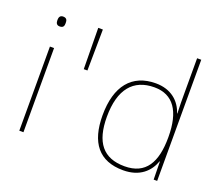

<svg xmlns="http://www.w3.org/2000/svg" viewBox="-126 -941 1296 1132"><g transform="rotate(20 522.0 -375.0)"><path d="M103 -721C83 -721 78 -706 78 -690C78 -673 83 -659 103 -659C127 -659 130 -673 130 -690C130 -706 127 -721 103 -721ZM116 -528H90V0H116Z M323 -471H346L349 -729H320Z M744 10C849 10 905 -46 929 -113H931L933 0H955V-760H929V-543C929 -501 929 -459 931 -414H929C907 -484 848 -538 752 -538C602 -538 520 -437 520 -254C520 -83 592 10 744 10ZM744 -15C610 -15 547 -94 547 -254C547 -427 620 -513 752 -513C871 -513 929 -426 929 -266V-263C929 -107 877 -15 744 -15Z"/></g></svg>

Font: Noto Sans Gurmukhi UI Thin
Style: Regular
Weight: 100
Designer: Jelle Bosma - Monotype Design Team
Foundry: Monotype Imaging Inc.
Version: Version 2.004